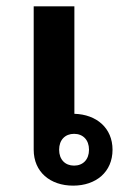

<svg xmlns="http://www.w3.org/2000/svg" viewBox="-20 -572 402 604"><path d="M210 12C282 12 334 -31 334 -101C334 -169 284 -212 214 -214V-552H86V-101C86 -31 138 12 210 12ZM213 -51C185 -51 166 -70 166 -101C166 -132 185 -151 213 -151C241 -151 260 -132 260 -101C260 -70 241 -51 213 -51Z"/></svg>

Font: IBM Plex Thai Looped SemiBold
Style: Regular
Weight: 600
Designer: Mike Abbink, Paul van der Laan, Pieter van Rosmalen, Ben Mitchell, Mark Frömberg
Foundry: Bold Monday
Version: Version 1.0